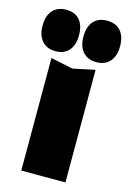

<svg xmlns="http://www.w3.org/2000/svg" viewBox="-159 -899 654 962"><g transform="rotate(15 168.0 -418.5)"><path d="M62 -622Q17 -622 -8 -650.5Q-33 -679 -33 -729Q-33 -781 -8 -809Q17 -837 62 -837Q107 -837 131.5 -809Q156 -781 156 -729Q156 -679 131.5 -650.5Q107 -622 62 -622ZM274 -622Q229 -622 204 -650.5Q179 -679 179 -729Q179 -781 204 -809Q229 -837 274 -837Q319 -837 344 -809Q369 -781 369 -729Q369 -679 344 -650.5Q319 -622 274 -622ZM52 -584 167 -560 281 -584V0H52Z"/></g></svg>

Font: Unbounded ExtraBold
Style: Regular
Weight: 800
Designer: Luke Prowse, Jean-Baptiste Morizot, Fátima Lázaro, Florian Runge
Foundry: NaN
Version: Version 1.701;gftools[0.9.28.dev5+ged2979d]